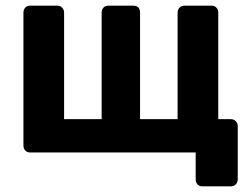

<svg xmlns="http://www.w3.org/2000/svg" viewBox="-20 -540 885 680"><path d="M697 120Q686 120 679.5 113Q673 106 673 95V0H87Q76 0 69.5 -7Q63 -14 63 -25V-495Q63 -506 69.5 -513Q76 -520 87 -520H182Q193 -520 200 -513Q207 -506 207 -495V-118H340V-495Q340 -506 346.5 -513Q353 -520 364 -520H451Q476 -520 476 -495V-118H609V-495Q609 -506 616 -513Q623 -520 634 -520H729Q740 -520 746.5 -513Q753 -506 753 -495V-118H797Q808 -118 815 -111Q822 -104 822 -93V95Q822 106 815 113Q808 120 797 120Z"/></svg>

Font: Fz Rubik SemBd
Style: Regular
Weight: 600
Designer: Hubert and Fischer
Foundry: Hubert and Fischer
Version: Vit hóa bi FontZin.com